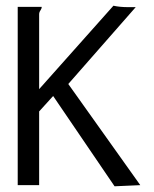

<svg xmlns="http://www.w3.org/2000/svg" viewBox="-20 -648 540 672"><path d="M42 -624H126Q126 -618 121.5 -611.5Q117 -605 117 -598V-336L377 -628Q399 -623 429 -623H455L219 -354L471 0L381 4L166 -312L117 -258V0H42Z"/></svg>

Font: Inconsolata
Style: Regular
Weight: 400
Designer: Raph Levien, Kirill Tkachev
Foundry: Cyreal
Version: Version 1.013